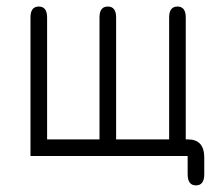

<svg xmlns="http://www.w3.org/2000/svg" viewBox="-20 -477 678 587"><path d="M284.2 -423.8Q284.2 -457 309.6 -457Q335 -457 335 -423.8V-50.8H497.1V-423.8Q497.1 -457 522.5 -457Q547.9 -457 547.9 -423.8V-50.8H554.7Q604.5 -50.8 604.5 4.9V55.7Q604.5 89.8 579.1 89.8Q553.7 89.8 553.7 55.7V0H73.2V-423.8Q73.2 -457 98.6 -457Q124 -457 124 -423.8V-50.8H284.2Z"/></svg>

Font: Jura
Style: Book
Weight: 400
Version: Version 2.5